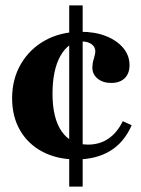

<svg xmlns="http://www.w3.org/2000/svg" viewBox="-20 -578 525 713"><path d="M237 115V-558H287V115ZM263 14Q192 14 138 -14.5Q84 -43 54.5 -94Q25 -145 25 -213Q25 -285 58 -341Q91 -397 148.5 -428.5Q206 -460 280 -460Q333 -460 373.5 -444Q414 -428 437.5 -400Q461 -372 461 -336Q461 -305 443 -287.5Q425 -270 393 -270Q362 -270 342.5 -286Q323 -302 323 -327Q323 -333 324 -341Q325 -349 329 -362Q332 -373 333 -378Q334 -383 334 -387Q334 -404 320 -414Q306 -424 284 -424Q235 -424 205 -371.5Q175 -319 175 -230Q175 -139 209 -90Q243 -41 307 -41Q350 -41 382.5 -63Q415 -85 436 -128L469 -113Q441 -49 389 -17.5Q337 14 263 14Z"/></svg>

Font: Baskervville SC
Style: Regular
Weight: 400
Designer: Alexis Faudot, Rémi Forte, Morgane Pierson, Rafael Ribas, Tanguy Vanlaeys, Rosalie Wagner, Thomas Huot-Marchand
Foundry: ANRT
Version: Version 1.100